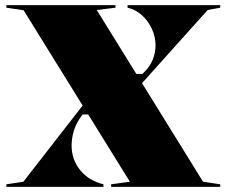

<svg xmlns="http://www.w3.org/2000/svg" viewBox="-20 -728 883 748"><path d="M413 0V-10L486 -20L72 -688L5 -698V-708H430V-698L357 -689L771 -20L838 -10V0ZM5 0V-10L71 -20L309 -326L335 -282H302L299 -278Q277 -249 268 -219.5Q259 -190 259 -161Q259 -106 292.5 -65Q326 -24 383 -10V0ZM501 -440H535L541 -446Q566 -471 576 -498Q586 -525 586 -550Q586 -585 571.5 -616Q557 -647 532.5 -669Q508 -691 477 -698V-708H838V-698L789 -689L527 -397Z"/></svg>

Font: Kalnia Thin
Style: Regular
Weight: 100
Version: Version 1.105